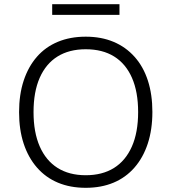

<svg xmlns="http://www.w3.org/2000/svg" viewBox="-20 -888 818 916"><path d="M389 8Q315 8 256.5 -16.5Q198 -41 156.5 -88.5Q115 -136 93 -202.5Q71 -269 71 -353Q71 -437 93 -503.5Q115 -570 156 -617Q197 -664 256 -688.5Q315 -713 389 -713Q463 -713 521.5 -688.5Q580 -664 622 -617Q664 -570 685.5 -503.5Q707 -437 707 -354Q707 -270 685 -203Q663 -136 621.5 -88.5Q580 -41 521.5 -16.5Q463 8 389 8ZM389 -52Q468 -52 523.5 -86.5Q579 -121 609 -188.5Q639 -256 639 -353Q639 -450 609.5 -517Q580 -584 524.5 -618.5Q469 -653 389 -653Q310 -653 254.5 -618.5Q199 -584 169.5 -517Q140 -450 140 -353Q140 -257 169.5 -189.5Q199 -122 254.5 -87Q310 -52 389 -52ZM229 -817V-868H550V-817Z"/></svg>

Font: Nunito Sans 10pt Light
Style: Regular
Weight: 300
Designer: Vernon Adams
Foundry: Vernon Adams
Version: Version 3.101;gftools[0.9.27]